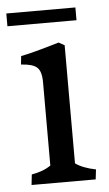

<svg xmlns="http://www.w3.org/2000/svg" viewBox="-48 -627 373 659"><g transform="rotate(-5 138.5 -297.0)"><path d="M-1 -550V-594H237V-550ZM104 -349Q104 -386 88.5 -399.5Q73 -413 34 -415L37 -444Q75 -451 169 -479L189 -468V-61Q214 -43 259 -34L255 0H34L38 -36Q79 -43 104 -61Z"/></g></svg>

Font: Caladea
Style: Regular
Weight: 400
Designer: Carolina Giovagnoli and Andres Torresi
Foundry: Carolina Giovagnoli and Andres Torresi
Version: Version 1.002